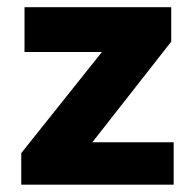

<svg xmlns="http://www.w3.org/2000/svg" viewBox="-20 -504 532 524"><path d="M454 0V-115.7H232L447.3 -390.3V-484.4H46.9V-362H258.1L38 -86.1V0Z"/></svg>

Font: Arad-FD-VF Thin
Style: Regular
Weight: 100
Designer: Mohammad Darvishi
Version: Version 1.010;September 21, 2024;FontCreator 15.0.0.2992 64-